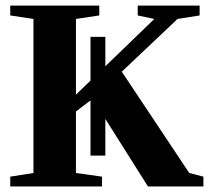

<svg xmlns="http://www.w3.org/2000/svg" viewBox="-20 -675 765 695"><path d="M716.3 0H515.6L361.3 -244.6V-111.8H307.6V-311.5L254.9 -271.5V-48.8L349.1 -35.6V0H17.1V-35.6L101.1 -48.8V-606.4L17.1 -619.1V-654.8H339.4V-619.1L254.9 -606.4V-332.5L307.6 -383.3V-541.5H361.3V-435.1L538.6 -606.4L478.5 -619.1V-654.8H702.6V-619.1L622.6 -606.4L420.9 -415.5L665 -48.8L716.3 -35.6Z"/></svg>

Font: Liberation Serif
Style: Bold
Weight: 700
Designer: Steve Matteson
Foundry: Ascender Corporation
Version: Version 2.1.5